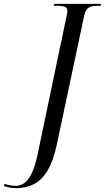

<svg xmlns="http://www.w3.org/2000/svg" viewBox="-153 -734 543 994"><path d="M-69 240Q-88 240 -103.5 237Q-119 234 -133 229L-129 218Q-115 223 -100 225.5Q-85 228 -71 228Q-44 228 -22 210Q0 192 17.5 149Q35 106 49 30L193 -657Q194 -662 195 -667.5Q196 -673 196 -678Q196 -693 183.5 -698.5Q171 -704 148 -704H126L128 -714H370L368 -704H350Q322 -704 306 -694.5Q290 -685 283 -654L141 15Q123 99 93.5 148.5Q64 198 23 219Q-18 240 -69 240Z"/></svg>

Font: Noto Serif Display ExtraCondensed
Style: Italic
Weight: 400
Width: 2
Italic angle: -12°
Designer: Monotype Design Team
Foundry: Monotype Imaging Inc.
Version: Version 2.009